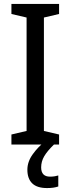

<svg xmlns="http://www.w3.org/2000/svg" viewBox="-20 -734 358 975"><path d="M280 0H38V-51L115 -69V-645L38 -663V-714H280V-663L203 -645V-69L280 -51ZM189 116Q189 163 234 163Q249 163 259 161Q269 159 276 157V213Q264 217 250.5 219Q237 221 219 221Q168 221 143.5 197Q119 173 119 128Q119 87 146.5 49Q174 11 207 -14L254 0Q220 33 204.5 59.5Q189 86 189 116Z"/></svg>

Font: Noto Sans Gurmukhi UI SemiCondensed
Style: Regular
Weight: 400
Width: 4
Designer: Jelle Bosma - Monotype Design Team
Foundry: Monotype Imaging Inc.
Version: Version 2.004; ttfautohint (v1.8.4.7-5d5b)